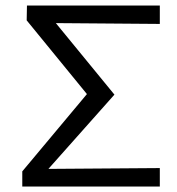

<svg xmlns="http://www.w3.org/2000/svg" viewBox="-20 -678 645 698"><path d="M561 -591 183 -594 396 -334 156 -64 561 -67V0H61V-55L296 -336L77 -604L78 -658H561Z"/></svg>

Font: Ysabeau Infant Medium
Style: Regular
Weight: 500
Designer: Christian Thalmann (Catharsis Fonts)
Version: Version 0.003